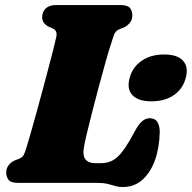

<svg xmlns="http://www.w3.org/2000/svg" viewBox="-20 -720 755 756"><path d="M358.5 0H50.5Q23 0 13.8 -11.8Q4.5 -23.5 4.5 -41Q4.5 -57 13.8 -69.2Q23 -81.5 37.5 -88L56.5 -95.5Q68.5 -101 73.2 -109.8Q78 -118.5 84.5 -140Q89.5 -156 99.2 -189.8Q109 -223.5 121.2 -267.8Q133.5 -312 146.2 -359.5Q159 -407 170.5 -450.8Q182 -494.5 190.5 -527.8Q199 -561 202 -576Q206 -599 189.5 -607L171.5 -615Q160.5 -620.5 153.2 -629.5Q146 -638.5 146 -652Q146 -673 159.8 -686.5Q173.5 -700 199.5 -700H455Q483 -700 492 -688.2Q501 -676.5 501 -659.5Q501 -642 491.2 -630.2Q481.5 -618.5 469.5 -612.5L449 -604.5Q440 -600.5 434.8 -593.5Q429.5 -586.5 423.5 -567Q410 -527 395.8 -476.2Q381.5 -425.5 367.5 -373Q353.5 -320.5 341.5 -273.2Q329.5 -226 321.5 -192.2Q313.5 -158.5 311.5 -146Q304 -108 316.2 -92.8Q328.5 -77.5 356.5 -77.5H377.5Q404.5 -77.5 425.2 -89.2Q446 -101 466 -128.8Q486 -156.5 511 -203.5Q526.5 -232 540.2 -243.2Q554 -254.5 569 -254.5Q590.5 -254.5 599.8 -239.5Q609 -224.5 609 -199.5Q607.5 -137 589.8 -88.2Q572 -39.5 540 -11.5Q508 16.5 463 16.5Q447 16.5 433.5 12.2Q420 8 403 4Q386 0 358.5 0ZM576.5 -321Q524.5 -321 501.5 -345.2Q478.5 -369.5 490.5 -413.5Q502 -456 538 -480.8Q574 -505.5 626 -505.5Q678.5 -505.5 700.8 -480.8Q723 -456 711.5 -413.5Q700 -370 664.5 -345.5Q629 -321 576.5 -321Z"/></svg>

Font: Fraunces 9pt Soft Black
Style: Italic
Weight: 900
Italic angle: -16°
Version: Version 1.000;[b76b70a41]